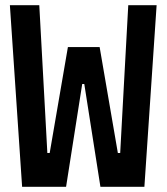

<svg xmlns="http://www.w3.org/2000/svg" viewBox="-20 -718 640 738"><path d="M234 0C234 0 296 -395 296 -395C296 -395 304 -395 304 -395C304 -395 366 0 366 0C366 0 535 0 535 0C535 0 582 -698 582 -698C582 -698 473 -698 473 -698C473 -698 451 -296 451 -296C451 -296 442 -130 442 -130C442 -130 433 -130 433 -130C433 -130 363 -537 363 -537C363 -537 241 -537 241 -537C241 -537 171 -130 171 -130C171 -130 162 -130 162 -130C162 -130 153 -296 153 -296C153 -296 131 -698 131 -698C131 -698 18 -698 18 -698C18 -698 65 0 65 0C65 0 234 0 234 0Z"/></svg>

Font: IBM Plex Mono Mod
Style: SemiBold
Weight: 500
Designer: Mike Abbink, Paul van der Laan, Pieter van Rosmalen
Foundry: Bold Monday
Version: ""